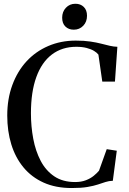

<svg xmlns="http://www.w3.org/2000/svg" viewBox="-20 -962 666 993"><path d="M351 10.5Q268 10.5 205.8 -17.5Q143.5 -45.5 101.5 -96.2Q59.5 -147 38.5 -215.2Q17.5 -283.5 17.5 -364.5Q17.5 -451 43.8 -522.2Q70 -593.5 117.2 -644.8Q164.5 -696 229.5 -724Q294.5 -752 371.5 -752Q415 -752 447 -747.2Q479 -742.5 503.2 -736.2Q527.5 -730 547.8 -725.2Q568 -720.5 587 -720L574.5 -540H509L489 -679.5Q481.5 -689.5 466.2 -698.8Q451 -708 428 -714Q405 -720 374.5 -720Q301 -720 248.2 -680Q195.5 -640 167.8 -563.2Q140 -486.5 140 -376Q140 -308 152 -244.2Q164 -180.5 190.5 -130Q217 -79.5 260.8 -50Q304.5 -20.5 368.5 -20.5Q400.5 -20.5 424.2 -29.8Q448 -39 464.8 -52.8Q481.5 -66.5 492 -79L532 -190.5L584 -182.5L563.5 -27Q543.5 -26.5 526 -20.8Q508.5 -15 486.5 -7.8Q464.5 -0.5 432.2 5Q400 10.5 351 10.5ZM361 -808.5Q335 -808.5 318.2 -824.8Q301.5 -841 301.5 -870.5Q301.5 -901.5 321 -922Q340.5 -942.5 369.5 -942.5H370.5Q396.5 -942.5 413.2 -926.2Q430 -910 430 -880.5Q430 -849 410.5 -828.8Q391 -808.5 362 -808.5Z"/></svg>

Font: Merriweather 120pt
Style: Regular
Weight: 400
Version: Version 2.100